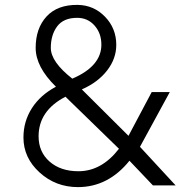

<svg xmlns="http://www.w3.org/2000/svg" viewBox="-20 -743 783 786"><path d="M299 23Q208 23 142 -37Q76 -97 76 -180Q76 -246 110.5 -300Q145 -354 209 -388Q126 -469 126 -547Q126 -627 170.5 -675.5Q215 -724 298 -723Q364 -722 410 -674.5Q456 -627 456 -559Q456 -503 418.5 -454.5Q381 -406 315 -377L506 -187L601 -366H675L553 -142L699 16H606L510 -85Q423 23 299 23ZM276 -421Q395 -472 395 -560Q395 -607 367 -638.5Q339 -670 296 -670Q240 -670 214 -635Q188 -600 188 -547Q188 -490 276 -421ZM301 -42Q396 -42 467 -134L248 -347Q138 -290 138 -185Q138 -121 183 -81.5Q228 -42 301 -42Z"/></svg>

Font: Oakes Grotesk Light
Style: Regular
Weight: 300
Designer: Samuel Oakes
Foundry: Samuel Oakes
Version: Version 1.000;PS 001.000;hotconv 1.0.88;makeotf.lib2.5.64775